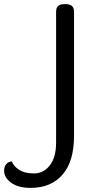

<svg xmlns="http://www.w3.org/2000/svg" viewBox="-183 -699 469 931"><path d="M128 -679H137Q176 -679 176 -642V-40Q176 83 120.5 147.5Q65 212 -35 212Q-95 212 -129 187Q-163 162 -163 129Q-163 108 -152 96Q-141 84 -125 84Q-119 105 -91.5 123.5Q-64 142 -18 142Q28 142 58.5 103Q89 64 89 -7V-642Q89 -679 128 -679Z"/></svg>

Font: Merge One
Style: Regular
Weight: 400
Designer: Kosal Sen
Foundry: Philatype
Version: Version 1.001